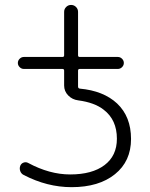

<svg xmlns="http://www.w3.org/2000/svg" viewBox="-20 -774 611 782"><path d="M77.1 -493.2Q67.4 -493.2 60.1 -500.5Q52.7 -507.8 52.7 -517.6Q52.7 -527.3 60.1 -534.7Q67.4 -542 77.1 -542H234.4Q241.2 -542 241.2 -548.8V-725.6Q241.2 -737.3 249.5 -745.6Q257.8 -753.9 269.5 -753.9Q281.2 -753.9 289.6 -745.6Q297.9 -737.3 297.9 -725.6V-548.8Q297.9 -542 304.7 -542H460Q469.7 -542 477.1 -534.7Q484.4 -527.3 484.4 -517.6Q484.4 -507.8 477.1 -500.5Q469.7 -493.2 460 -493.2H304.7Q297.9 -493.2 297.9 -486.3V-421.9Q297.9 -414.1 304.7 -413.1Q401.4 -404.3 457 -352.5Q513.7 -298.8 513.7 -208Q513.7 -117.2 448.2 -64.5Q382.8 -11.7 271.5 -11.7Q171.9 -11.7 76.2 -61.5Q66.4 -66.4 62.5 -77.1Q58.6 -87.9 62.5 -98.6Q66.4 -108.4 76.2 -111.8Q85.9 -115.2 94.7 -110.4Q181.6 -63.5 265.6 -63.5Q355.5 -63.5 405.8 -101.6Q456.1 -139.6 456.1 -209Q456.1 -286.1 402.3 -327.1Q365.2 -356.4 298.8 -365.2Q274.4 -368.2 257.8 -385.3Q241.2 -402.3 241.2 -425.8V-486.3Q241.2 -493.2 234.4 -493.2Z"/></svg>

Font: Gen Jyuu Gothic Light
Style: Regular
Weight: 200
Designer: [Source Han Sans]
Ryoko NISHIZUKA  (kana & ideographs); Paul D. Hunt (Latin, Greek & Cyrillic); Wenlong ZHANG  (bopomofo
Version: Version 1.002.20150607